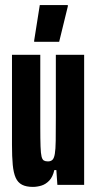

<svg xmlns="http://www.w3.org/2000/svg" viewBox="-20 -725 380 753"><path d="M109 8Q83 8 66.5 -0.5Q50 -9 41.5 -28Q33 -47 30 -78.5Q27 -110 27 -157V-510H138V-226Q138 -178 139 -150.5Q140 -123 143 -111Q146 -99 152 -95.5Q158 -92 168 -92Q179 -92 185.5 -98Q192 -104 195 -121.5Q198 -139 198.5 -173Q199 -207 199 -264V-510H310V0H205L201 -58H193Q187 -31 173 -16.5Q159 -2 142 3Q125 8 109 8ZM114 -561V-566L136 -705H246V-700L212 -561Z"/></svg>

Font: Saira UltraCondensed ExtraBold
Style: Regular
Weight: 800
Width: 1
Designer: Hector Gatti with collaboration of the Omnibus-Type team
Foundry: Omnibus-Type
Version: Version 1.101